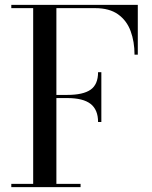

<svg xmlns="http://www.w3.org/2000/svg" viewBox="-20 -770 626 790"><path d="M26.5 -13.5H116.5V-736.5H26.5V-750H547V-545H533.5Q533.5 -598.5 517.5 -642Q501.5 -685.5 465.8 -711Q430 -736.5 371.5 -736.5H212V-379.5H257Q322 -379.5 352.8 -401Q383.5 -422.5 383.5 -473H397V-268H383.5Q383.5 -318.5 352.8 -342.5Q322 -366.5 257 -366.5H212V-13.5H311.5V0H26.5Z"/></svg>

Font: Bodoni Moda 16pt
Style: Regular
Weight: 400
Version: Version 2.3